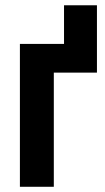

<svg xmlns="http://www.w3.org/2000/svg" viewBox="-20 -715 402 735"><path d="M351.1 -694.8V-437H186V0H56.2V-546.9H225.1V-694.8Z"/></svg>

Font: Open Sans Condensed
Style: Bold
Weight: 700
Width: 3
Designer: Monotype Design Team
Foundry: Monotype Imaging Inc.
Version: Version 3.003; ttfautohint (v1.8.4)